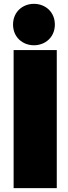

<svg xmlns="http://www.w3.org/2000/svg" viewBox="-20 -966 356 1001"><path d="M276 15V-705H51V15ZM48 -838C48 -772 98 -730 157 -730C216 -730 266 -772 266 -838C266 -904 216 -946 157 -946C98 -946 48 -904 48 -838Z"/></svg>

Font: Repo ExtraBlack
Style: Regular
Weight: 400
Designer: Stefan Peev
Foundry: Context Ltd
Version: Version 001.502